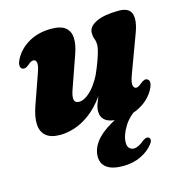

<svg xmlns="http://www.w3.org/2000/svg" viewBox="-106 -579 864 907"><g transform="rotate(-15 326.0 -125.0)"><path d="M528 -37.5 534.5 -21.5Q479.5 7 452.5 50.8Q425.5 94.5 425.5 129Q425.5 148 434.2 157Q443 166 456.5 166Q468 166 480.8 159.5Q493.5 153 505.5 142.5Q513.5 136.5 520.2 133.8Q527 131 534 133Q540.5 135.5 542.8 144.2Q545 153 533.5 167.5Q513.5 194.5 474.5 213.8Q435.5 233 386 233Q333.5 233 307 213.8Q280.5 194.5 280.5 159.5Q280.5 123 305.2 89Q330 55 384.5 23.2Q439 -8.5 528 -37.5ZM602 -132.5Q610.5 -128 611 -115.8Q611.5 -103.5 601.5 -84.5Q578.5 -40 530.5 -13Q482.5 14 419 14Q379.5 14 358.5 -1.8Q337.5 -17.5 337.5 -47Q337.5 -65 345.8 -86.8Q354 -108.5 365 -133Q376 -157.5 386.8 -183.5Q397.5 -209.5 402 -235.5L416 -228.5Q389.5 -159.5 355.2 -112.8Q321 -66 283.2 -38Q245.5 -10 208 2Q170.5 14 137 14Q90.5 14 67.2 -6.5Q44 -27 42.5 -63.2Q41 -99.5 57.5 -147L110 -296.5Q122.5 -331.5 119 -345.2Q115.5 -359 104.5 -359Q98.5 -359 92.2 -356Q86 -353 76.5 -344.5Q65.5 -335.5 58.2 -333.8Q51 -332 44 -335Q35.5 -339.5 34.8 -352Q34 -364.5 44 -383.5Q67 -427.5 114 -454.5Q161 -481.5 224 -481.5Q271 -481.5 293.2 -463.2Q315.5 -445 317 -412Q318.5 -379 302.5 -334.5L250 -184.5Q236.5 -148.5 239.8 -131.2Q243 -114 264 -114Q278.5 -114 294.8 -123.8Q311 -133.5 327.5 -151.2Q344 -169 359 -194.2Q374 -219.5 386 -251.5Q396 -276.5 402.2 -295.8Q408.5 -315 411.8 -329Q415 -343 415 -353Q415 -369 409.8 -382Q404.5 -395 404.5 -412Q404.5 -443.5 444 -462.5Q483.5 -481.5 554.5 -481.5Q605 -481.5 615.8 -449.2Q626.5 -417 605.5 -360L535.5 -171Q523 -136.5 526.8 -122.5Q530.5 -108.5 541 -108.5Q547 -108.5 553.2 -112Q559.5 -115.5 569 -123.5Q580.5 -132.5 587.8 -134.5Q595 -136.5 602 -132.5Z"/></g></svg>

Font: Fraunces ExtraBold
Style: Italic
Weight: 800
Italic angle: -16°
Version: Version 1.000;[b76b70a41]